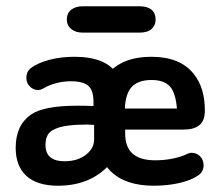

<svg xmlns="http://www.w3.org/2000/svg" viewBox="-20 -582 709 612"><path d="M278 -244Q259 -245 249.5 -245Q240 -245 235 -245Q230 -245 224 -245Q121 -245 79 -217Q30 -183 30 -111Q30 -52 64.5 -21Q99 10 165 10Q220 10 263.5 -9.5Q307 -29 339 -69Q356 -89 364 -111.5Q372 -134 372 -162V-226Q372 -280 368 -305Q364 -330 353 -346Q318 -401 217 -401Q173 -401 136 -391Q99 -381 77 -364Q64 -353 64 -334Q64 -318 75 -306.5Q86 -295 102 -295Q109 -295 118 -300Q136 -311 159.5 -317Q183 -323 205 -323Q245 -323 261.5 -308.5Q278 -294 278 -257ZM280 -184V-138Q280 -124 274.5 -113Q269 -102 258 -92Q230 -68 186 -68Q125 -68 125 -120Q125 -139 132 -151.5Q139 -164 154 -170Q169 -178 196 -181.5Q223 -185 257 -185Q262 -185 266.5 -184.5Q271 -184 280 -184ZM379 -169H566Q598 -169 615.5 -183Q633 -197 633 -230Q633 -303 597 -347Q554 -401 462 -401Q376 -401 330.5 -354Q285 -307 285 -216V-175Q285 -84 332 -37Q379 10 470 10Q515 10 553 1Q591 -8 612 -23Q621 -29 625 -37.5Q629 -46 629 -55Q629 -72 618 -83.5Q607 -95 591 -95Q584 -95 578 -92Q558 -82 530.5 -76.5Q503 -71 475 -71Q427 -71 403 -92Q379 -113 379 -156ZM544 -236H378Q380 -284 400.5 -305.5Q421 -327 463 -327Q503 -327 521.5 -306.5Q540 -286 544 -236ZM244 -562Q221 -562 207 -551Q193 -540 193 -520Q193 -501 207 -489.5Q221 -478 244 -478H425Q450 -478 463 -489.5Q476 -501 476 -520Q476 -540 463 -551Q450 -562 425 -562Z"/></svg>

Font: Beiruti SemiBold
Style: Regular
Weight: 600
Designer: Arlette Boutros
Foundry: Boutros
Version: Version 1.41